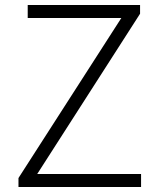

<svg xmlns="http://www.w3.org/2000/svg" viewBox="-20 -749 636 769"><path d="M54 0H545V-52H129L541 -694V-729H91V-677H466L54 -36Z"/></svg>

Font: Noto Sans HK Light
Style: Regular
Weight: 300
Designer: Ryoko NISHIZUKA 西塚涼子 (kana, bopomofo & ideographs); Paul D. Hunt (Latin, Greek & Cyrillic); Sandoll Communications 산돌커뮤니
Foundry: Adobe
Version: Version 2.004;hotconv 1.0.118;makeotfexe 2.5.65603